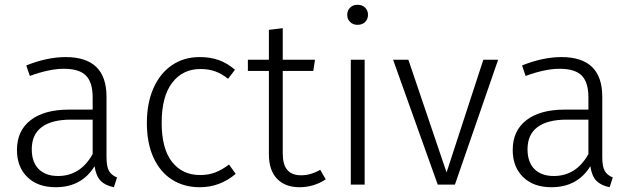

<svg xmlns="http://www.w3.org/2000/svg" viewBox="-20 -773 2647 804"><path d="M470 -30 457 11Q421 4 401.5 -16Q382 -36 376 -77Q322 11 213 11Q138 11 94.5 -31.5Q51 -74 51 -145Q51 -226 108.5 -270Q166 -314 268 -314H368V-365Q368 -428 340 -456.5Q312 -485 247 -485Q187 -485 105 -455L90 -499Q178 -534 255 -534Q426 -534 426 -368V-116Q426 -75 436.5 -57Q447 -39 470 -30ZM368 -128V-272H277Q197 -272 155 -241Q113 -210 113 -148Q113 -94 142 -65Q171 -36 223 -36Q317 -36 368 -128Z M964 -481 935 -443Q909 -464 881.5 -474Q854 -484 819 -484Q745 -484 701 -426.5Q657 -369 657 -259Q657 -150 700.5 -95Q744 -40 818 -40Q853 -40 881.5 -51Q910 -62 939 -84L967 -45Q901 11 817 11Q750 11 700 -21Q650 -53 622.5 -113.5Q595 -174 595 -258Q595 -341 622.5 -403.5Q650 -466 700 -500Q750 -534 816 -534Q861 -534 896 -521.5Q931 -509 964 -481Z M1344 -22Q1294 11 1234 11Q1174 11 1140 -24.5Q1106 -60 1106 -127V-476H1018V-523H1106V-648L1164 -655V-523H1299L1292 -476H1164V-130Q1164 -84 1183 -61.5Q1202 -39 1241 -39Q1281 -39 1321 -62Z M1521 -711Q1521 -693 1509 -681Q1497 -669 1477 -669Q1458 -669 1446 -681Q1434 -693 1434 -711Q1434 -729 1446 -741Q1458 -753 1477 -753Q1497 -753 1509 -741Q1521 -729 1521 -711ZM1507 0H1449V-523H1507Z M1885 0H1813L1626 -523H1690L1850 -51L2004 -523H2066Z M2546 -30 2533 11Q2497 4 2477.5 -16Q2458 -36 2452 -77Q2398 11 2289 11Q2214 11 2170.5 -31.5Q2127 -74 2127 -145Q2127 -226 2184.5 -270Q2242 -314 2344 -314H2444V-365Q2444 -428 2416 -456.5Q2388 -485 2323 -485Q2263 -485 2181 -455L2166 -499Q2254 -534 2331 -534Q2502 -534 2502 -368V-116Q2502 -75 2512.5 -57Q2523 -39 2546 -30ZM2444 -128V-272H2353Q2273 -272 2231 -241Q2189 -210 2189 -148Q2189 -94 2218 -65Q2247 -36 2299 -36Q2393 -36 2444 -128Z"/></svg>

Font: Fira Sans Light
Style: Regular
Weight: 300
Designer: bBox Type GmbH & Carrois Corporate GbR & Edenspiekermann AG
Foundry: bBox Type GmbH & Carrois Corporate GbR & Edenspiekermann AG
Version: Version 4.301